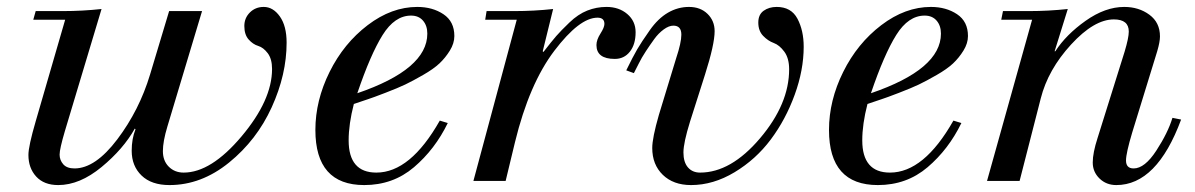

<svg xmlns="http://www.w3.org/2000/svg" viewBox="-20 -522 3448 554"><path d="M468 -490H563L463 -157Q450 -114 450 -86Q450 -58 467 -41Q484 -24 510 -24Q589 -24 677 -128.5Q765 -233 765 -323Q765 -352 752.5 -368.5Q740 -385 725 -389.5Q710 -394 697.5 -408Q685 -422 685 -447Q685 -470 701 -486Q717 -502 741 -502Q768 -502 787.5 -474.5Q807 -447 807 -399Q807 -307 764 -212.5Q721 -118 641 -53Q561 12 469 12Q417 12 388.5 -15.5Q360 -43 360 -87Q360 -122 371 -149L369 -151Q336 -92 273 -40Q210 12 148 12Q107 12 84.5 -12.5Q62 -37 62 -75Q62 -100 83 -172L168 -465H76L83 -490H161Q218 -490 273 -496L167 -143Q152 -92 152 -76Q152 -60 162.5 -48Q173 -36 195 -36Q255 -36 318.5 -120Q382 -204 413 -307Z M1249 -174 1272 -167Q1235 -91 1174.5 -39.5Q1114 12 1031 12Q890 12 890 -147Q890 -232 931 -314.5Q972 -397 1041 -449.5Q1110 -502 1184 -502Q1228 -502 1259.5 -481Q1291 -460 1291 -418Q1291 -397 1278 -376Q1265 -355 1248 -339Q1231 -323 1200.5 -305.5Q1170 -288 1149 -278Q1128 -268 1091.5 -254Q1055 -240 1042.5 -236Q1030 -232 1001 -222Q986 -164 986 -117Q986 -24 1066 -24Q1164 -24 1249 -174ZM1213 -425Q1213 -448 1200.5 -462.5Q1188 -477 1166 -477Q1119 -477 1084 -421Q1049 -365 1011 -253Q1213 -322 1213 -425Z M1471 -465H1380L1384 -490H1464Q1521 -490 1576 -496L1546 -374L1548 -372Q1572 -403 1585 -418Q1598 -433 1623 -457Q1648 -481 1674.5 -491.5Q1701 -502 1730 -502Q1766 -502 1790 -481.5Q1814 -461 1814 -429Q1814 -394 1797.5 -373Q1781 -352 1754 -352Q1701 -352 1701 -392Q1701 -407 1712.5 -425Q1724 -443 1724 -453Q1724 -471 1704 -471Q1652 -471 1579.5 -375.5Q1507 -280 1466 -112L1439 0H1346Z M1809 -311 1787 -319Q1806 -358 1818.5 -379.5Q1831 -401 1855 -435Q1879 -469 1907.5 -485.5Q1936 -502 1968 -502Q2001 -502 2021.5 -482Q2042 -462 2042 -432Q2042 -394 2014 -306L1971 -171Q1952 -110 1952 -82Q1952 -54 1965 -39Q1978 -24 2000 -24Q2089 -24 2173 -123Q2257 -222 2257 -322Q2257 -354 2243 -373Q2229 -392 2212.5 -398Q2196 -404 2182 -418.5Q2168 -433 2168 -457Q2168 -480 2183.5 -491Q2199 -502 2221 -502Q2263 -502 2281 -468Q2299 -434 2299 -387Q2299 -320 2273 -248.5Q2247 -177 2204 -119.5Q2161 -62 2099.5 -25Q2038 12 1974 12Q1923 12 1892.5 -17.5Q1862 -47 1862 -95Q1862 -124 1881 -190L1931 -354Q1946 -399 1946 -422Q1946 -448 1923 -448Q1910 -448 1895 -437Q1880 -426 1868 -409.5Q1856 -393 1843.5 -374Q1831 -355 1823 -338.5Q1815 -322 1809 -311Z M2731 -174 2754 -167Q2717 -91 2656.5 -39.5Q2596 12 2513 12Q2372 12 2372 -147Q2372 -232 2413 -314.5Q2454 -397 2523 -449.5Q2592 -502 2666 -502Q2710 -502 2741.5 -481Q2773 -460 2773 -418Q2773 -397 2760 -376Q2747 -355 2730 -339Q2713 -323 2682.5 -305.5Q2652 -288 2631 -278Q2610 -268 2573.5 -254Q2537 -240 2524.5 -236Q2512 -232 2483 -222Q2468 -164 2468 -117Q2468 -24 2548 -24Q2646 -24 2731 -174ZM2695 -425Q2695 -448 2682.5 -462.5Q2670 -477 2648 -477Q2601 -477 2566 -421Q2531 -365 2493 -253Q2695 -322 2695 -425Z M2828 0 2958 -465H2869L2874 -490H2949Q3005 -490 3061 -496L3023 -374H3025Q3056 -422 3112.5 -462Q3169 -502 3224 -502Q3266 -502 3296.5 -479.5Q3327 -457 3327 -417Q3327 -401 3319 -374L3247 -140Q3229 -80 3229 -59Q3229 -36 3251 -36Q3283 -36 3316.5 -87.5Q3350 -139 3363 -182L3388 -177Q3318 12 3201 12Q3172 12 3152.5 -7Q3133 -26 3133 -53Q3133 -81 3147 -124L3225 -373Q3237 -413 3237 -431Q3237 -466 3194 -466Q3137 -466 3070.5 -393.5Q3004 -321 2983 -238L2922 0Z"/></svg>

Font: Justus
Style: ItalicOldstyle
Weight: 400
Italic angle: -12°
Version: Version 001.001